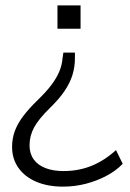

<svg xmlns="http://www.w3.org/2000/svg" viewBox="-20 -507 484 715"><path d="M215 188Q158 188 115.5 170Q73 152 49 118.5Q25 85 25 40Q25 9 35 -18.5Q45 -46 66 -74Q87 -102 121 -135Q153 -166 172 -191.5Q191 -217 201 -241Q211 -265 213 -291L216 -311H259V-290Q259 -258 250 -228.5Q241 -199 221 -169Q201 -139 166 -105Q124 -64 107 -32.5Q90 -1 90 34Q90 65 105.5 86.5Q121 108 149.5 119Q178 130 216 130Q273 130 321 110.5Q369 91 412 52L437 103Q412 129 376 148Q340 167 299 177.5Q258 188 215 188ZM194 -400V-487H280V-400Z"/></svg>

Font: Nunito Sans 11pt Light
Style: Regular
Weight: 300
Version: Version 3.101;gftools[0.9.27]